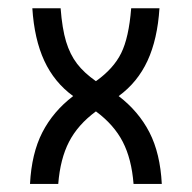

<svg xmlns="http://www.w3.org/2000/svg" viewBox="-20 -458 478 478"><path d="M54.7 0Q58.6 -76.2 85.4 -128.4Q112.3 -180.7 162.1 -218.8Q115.2 -252.9 90.3 -306.6Q65.4 -360.4 60.5 -437.5H130.9Q134.8 -386.7 144.5 -354.5Q154.3 -322.3 171.9 -299.3Q189.5 -276.4 218.8 -255.9Q262.7 -287.1 281.7 -325.7Q300.8 -364.3 306.6 -437.5H377Q372.1 -360.4 347.2 -306.6Q322.3 -252.9 275.4 -218.8Q325.2 -180.7 352.1 -128.4Q378.9 -76.2 382.8 0H312.5Q307.6 -62.5 285.6 -105Q263.7 -147.5 218.8 -180.7Q173.8 -147.5 151.9 -105Q129.9 -62.5 125 0Z"/></svg>

Font: Sudo Variable
Style: Regular
Weight: 400
Monospace: yes
Designer: Jens Kutilek
Foundry: Jens Kutilek
Version: Version 0.040